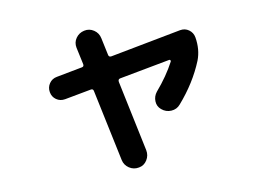

<svg xmlns="http://www.w3.org/2000/svg" viewBox="-72 -710 1143 855"><g transform="rotate(-10 500.0 -282.5)"><path d="M219.7 -317.4Q197.3 -313.5 179.7 -325.7Q162.1 -337.9 158.2 -359.9Q154.3 -381.8 166.5 -399.9Q178.7 -418 201.2 -421.9L318.4 -444.3Q328.1 -446.3 326.2 -457L309.6 -534.2Q304.7 -558.6 318.4 -578.1Q332 -597.7 356 -603Q379.9 -608.4 400.4 -594.7Q420.9 -581.1 425.8 -556.6L442.4 -478.5Q444.3 -467.8 456.1 -469.7L777.3 -531.2Q799.8 -535.2 817.4 -522.5Q835 -509.8 838.9 -488.3Q848.6 -431.6 830.1 -383.8Q792 -290 717.8 -205.1Q702.1 -186.5 677.2 -185.1Q652.3 -183.6 632.8 -200.2Q615.2 -214.8 614.3 -237.8Q613.3 -260.7 627.9 -279.3Q680.7 -340.8 711.9 -400.4Q713.9 -403.3 711.9 -406.7Q710 -410.2 706.1 -409.2L477.5 -366.2Q466.8 -364.3 468.8 -351.6L536.1 -31.2Q541 -6.8 527.8 14.2Q514.6 35.2 491.2 39.1Q466.8 43.9 446.3 30.3Q425.8 16.6 420.9 -6.8L352.5 -331.1Q350.6 -341.8 339.8 -339.8Z"/></g></svg>

Font: Rounded-X Mgen+ 2m bold
Style: Bold
Weight: 700
Designer: [Source Han Sans]
Ryoko NISHIZUKA  (kana & ideographs); Paul D. Hunt (Latin, Greek & Cyrillic); Wenlong ZHANG  (bopomofo
Version: Version 1.059.20150602